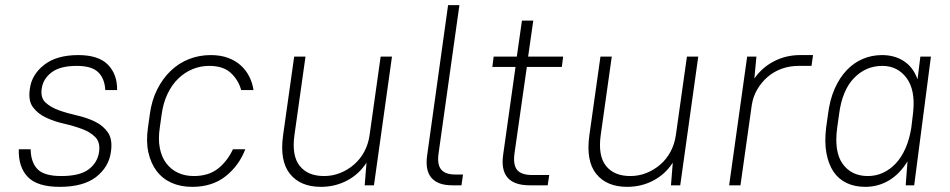

<svg xmlns="http://www.w3.org/2000/svg" viewBox="-20 -720 3690 746"><path d="M212 6Q125 6 88 -32.5Q51 -71 53 -140H99Q100 -89 126 -62.5Q152 -36 218 -36Q290 -36 324.5 -62Q359 -88 365 -130Q370 -167 350.5 -187Q331 -207 298.5 -219Q266 -231 228.5 -239.5Q191 -248 159 -263Q127 -278 108 -303.5Q89 -329 96 -375Q103 -430 151.5 -468Q200 -506 284 -506Q363 -506 399.5 -468.5Q436 -431 435 -370H389Q387 -414 362 -439Q337 -464 278 -464Q213 -464 180 -438.5Q147 -413 142 -375Q137 -340 157 -321.5Q177 -303 209 -291.5Q241 -280 279 -271.5Q317 -263 349 -247.5Q381 -232 399.5 -205Q418 -178 411 -130Q403 -71 353.5 -32.5Q304 6 212 6Z M727 6Q682 6 647 -9.5Q612 -25 589 -55Q566 -85 556.5 -128Q547 -171 555 -225L562 -275Q569 -329 590.5 -372Q612 -415 643.5 -445Q675 -475 714.5 -490.5Q754 -506 799 -506Q837 -506 866.5 -495Q896 -484 916.5 -465Q937 -446 949 -421.5Q961 -397 965 -370H917Q907 -408 877.5 -436Q848 -464 793 -464Q759 -464 728.5 -451.5Q698 -439 673 -415Q648 -391 631 -355.5Q614 -320 608 -275L601 -225Q594 -180 601 -144.5Q608 -109 626.5 -85Q645 -61 672 -48.5Q699 -36 733 -36Q790 -36 826.5 -64.5Q863 -93 885 -140H933Q909 -77 857 -35.5Q805 6 727 6Z M1227 6Q1147 6 1106.5 -44.5Q1066 -95 1080 -195L1123 -500H1167L1124 -195Q1113 -115 1144.5 -75.5Q1176 -36 1239 -36Q1272 -36 1302 -48Q1332 -60 1356 -81Q1380 -102 1395.5 -131Q1411 -160 1416 -195L1459 -500H1503L1433 0H1397L1404 -88Q1375 -43 1328.5 -18.5Q1282 6 1227 6Z M1737 0Q1681 0 1656 -29.5Q1631 -59 1640 -119L1721 -700H1765L1684 -124Q1678 -81 1694 -61.5Q1710 -42 1748 -42H1779L1773 0H1737Z M1898 -500H1988L2008 -640H2052L2032 -500H2168L2163 -460H2027L1979 -124Q1973 -79 1989.5 -59.5Q2006 -40 2048 -40H2114L2108 0H2038Q1918 0 1935 -119L1983 -460H1893Z M2417 6Q2337 6 2296.5 -44.5Q2256 -95 2270 -195L2313 -500H2357L2314 -195Q2303 -115 2334.5 -75.5Q2366 -36 2429 -36Q2462 -36 2492 -48Q2522 -60 2546 -81Q2570 -102 2585.5 -131Q2601 -160 2606 -195L2649 -500H2693L2623 0H2587L2594 -88Q2565 -43 2518.5 -18.5Q2472 6 2417 6Z M2883 -500H2919L2911 -415Q2941 -458 2987.5 -482Q3034 -506 3089 -506H3139L3133 -464H3083Q3048 -464 3017.5 -453Q2987 -442 2963 -421.5Q2939 -401 2922.5 -373Q2906 -345 2901 -312L2857 0H2813Z M3342 6Q3301 6 3269.5 -9Q3238 -24 3218.5 -53Q3199 -82 3191 -125Q3183 -168 3190 -225L3197 -275Q3204 -332 3223 -375Q3242 -418 3269.5 -447Q3297 -476 3332 -491Q3367 -506 3407 -506Q3456 -506 3492 -482.5Q3528 -459 3545 -412L3556 -500H3597L3532 0H3499L3506 -93Q3476 -44 3434 -19Q3392 6 3342 6ZM3352 -36Q3383 -36 3410.5 -48.5Q3438 -61 3460.5 -85Q3483 -109 3498.5 -144.5Q3514 -180 3521 -225L3528 -284Q3537 -371 3502 -417.5Q3467 -464 3408 -464Q3344 -464 3298 -416.5Q3252 -369 3240 -275L3233 -225Q3220 -131 3254 -83.5Q3288 -36 3352 -36Z"/></svg>

Font: Retni Sans Light
Style: Italic
Weight: 300
Italic angle: -8°
Designer: Vitaly Kuzmin
Foundry: ParaType Ltd.
Version: Version 1.00;June 10, 2019;FontCreator 11.5.0.2425 64-bit; t